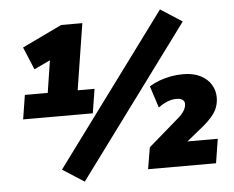

<svg xmlns="http://www.w3.org/2000/svg" viewBox="-53 -800 1093 895"><g transform="rotate(-5 493.0 -352.5)"><path d="M47 -282 65 -395H172L202 -588L278 -585L120 -510L76 -616L262 -705H361L312 -395H391L373 -282ZM308 32 207 -33 727 -737 828 -672ZM607 0 624 -101 766 -224Q786 -241 795.5 -257Q805 -273 805 -287Q806 -300 796 -307.5Q786 -315 767 -315Q745 -315 723.5 -306Q702 -297 682 -282L649 -384Q674 -399 699 -408Q724 -417 751 -422Q778 -427 808 -427Q856 -427 889 -410Q922 -393 938.5 -365.5Q955 -338 955 -306Q955 -264 932 -231Q909 -198 854 -156L758 -78L757 -113H943L925 0Z"/></g></svg>

Font: Nunito Sans 12pt Black
Style: Italic
Weight: 900
Italic angle: -9°
Designer: Vernon Adams
Foundry: Vernon Adams
Version: Version 3.101;gftools[0.9.27]